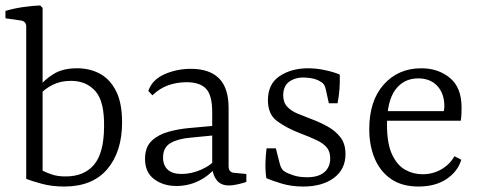

<svg xmlns="http://www.w3.org/2000/svg" viewBox="-24 -673 1756 703"><path d="M72 -576Q72 -595 52 -598L-4 -606V-633Q26 -642 59.5 -647Q93 -652 123 -653L132 -644V-48Q148 -40 168 -33.5Q188 -27 216 -27Q284 -27 320 -69.5Q356 -112 357 -206Q359 -301 325.5 -339Q292 -377 236 -377Q198 -377 169 -362.5Q140 -348 117 -323L115 -351Q138 -381 172 -402Q206 -423 258 -423Q305 -423 342 -403Q379 -383 401 -339.5Q423 -296 423 -225Q423 -118 369 -54Q315 10 211 10Q165 10 127.5 -0.5Q90 -11 72 -18Z M622 8Q574 8 540.5 -17Q507 -42 507 -91Q507 -135 532 -158Q557 -181 594.5 -191Q632 -201 667 -204L766 -213V-178L674 -169Q627 -165 600 -149Q573 -133 573 -96Q573 -68 590 -52Q607 -36 641 -36Q677 -36 714 -52.5Q751 -69 769 -94L777 -78Q757 -41 714.5 -16.5Q672 8 622 8ZM519 -340Q533 -381 578 -401Q623 -421 675 -421Q743 -421 778 -386Q813 -351 813 -277V-64Q813 -41 835 -40L878 -36V-7Q871 -4 850.5 1Q830 6 814 6Q786 6 771 -11.5Q756 -29 753 -58V-263Q753 -324 730.5 -348Q708 -372 659 -372Q624 -372 592.5 -361Q561 -350 534 -324Z M951 -21Q947 -51 948 -79Q949 -107 952 -130H986L1000 -75Q1005 -53 1018 -45Q1029 -38 1050.5 -31Q1072 -24 1100 -24Q1142 -24 1163.5 -42.5Q1185 -61 1185 -93Q1185 -118 1172.5 -133Q1160 -148 1135 -160Q1110 -172 1072 -186Q1022 -206 989.5 -230.5Q957 -255 957 -306Q957 -366 1000 -394.5Q1043 -423 1104 -423Q1135 -423 1167 -416Q1199 -409 1220 -400Q1221 -373 1219 -347Q1217 -321 1212 -295H1180L1169 -345Q1167 -355 1163 -362Q1159 -369 1148 -375Q1141 -380 1127.5 -384Q1114 -388 1094 -389Q1060 -391 1036.5 -375Q1013 -359 1013 -324Q1013 -298 1027.5 -282.5Q1042 -267 1064.5 -257.5Q1087 -248 1111 -239Q1144 -227 1173.5 -211Q1203 -195 1222 -171Q1241 -147 1241 -109Q1241 -53 1198.5 -21.5Q1156 10 1086 10Q1044 10 1008.5 -0.5Q973 -11 951 -21Z M1328 -200Q1328 -304 1381 -363.5Q1434 -423 1519 -423Q1580 -423 1623 -388Q1666 -353 1666 -279Q1666 -270 1665.5 -256Q1665 -242 1663 -231H1374V-266H1601Q1602 -271 1602.5 -275Q1603 -279 1603 -284Q1603 -330 1577.5 -358Q1552 -386 1507 -386Q1455 -386 1424 -345Q1393 -304 1393 -216Q1393 -147 1411.5 -107.5Q1430 -68 1459.5 -51.5Q1489 -35 1523 -35Q1561 -35 1592 -53Q1623 -71 1640 -101L1665 -88Q1652 -45 1611 -17.5Q1570 10 1508 10Q1448 10 1408 -17.5Q1368 -45 1348 -92.5Q1328 -140 1328 -200Z"/></svg>

Font: Rasa Light
Style: Regular
Weight: 300
Designer: Anna Giedrys (Yrsa+Rasa design), David Brezina (Yrsa art-direction, Rasa art-direction, design)
Foundry: Rosetta Type Foundry
Version: Version 2.004